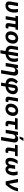

<svg xmlns="http://www.w3.org/2000/svg" viewBox="3703 -4529 1058 8504"><g transform="rotate(90 4232.0 -277.0)"><path d="M105.5 -545.5H252.1L195.3 -201.7Q186.4 -148.8 202.4 -128.7Q218.4 -108.7 243.6 -108.7Q278.4 -108.7 307.5 -133.2Q336.6 -157.7 356.7 -196.2Q376.8 -234.7 383.5 -277Q392.8 -342.3 390.4 -413.5Q388.1 -484.7 377.1 -545.5H516.3Q531.6 -500.7 536.4 -427.7Q541.2 -354.8 528.1 -277Q514.9 -196.4 478.3 -131.4Q441.8 -66.4 380 -28.2Q318.2 9.9 229 9.9Q131.7 9.9 81 -41.4Q30.2 -92.7 48.3 -203.1Z M1304.3 -545.5 1285.5 -433.9H1197.4L1153.8 -170.8Q1148.1 -138.1 1160.9 -127.1Q1173.7 -116.1 1202.4 -116.1Q1214.8 -116.1 1225.9 -117.2Q1236.9 -118.3 1245.7 -119L1226.9 -7.8Q1207 -2.1 1183.9 2.1Q1160.9 6.4 1134.6 6.4Q1062.9 6.4 1027 -30.5Q991.1 -67.5 1004.3 -152.7L1051.1 -433.9H912.6L840.2 0H693.2L765.6 -433.9H677.6L696.4 -545.5Z M1595.2 10.7Q1511.7 10.7 1457.2 -25Q1402.7 -60.7 1380.5 -124.6Q1358.3 -188.6 1372.2 -273.1Q1385.7 -356.9 1428.3 -419.7Q1470.9 -482.6 1536.6 -517.6Q1602.3 -552.6 1684.7 -552.6Q1767.8 -552.6 1822.4 -516.9Q1877.1 -481.2 1899.3 -417.3Q1921.5 -353.3 1907.7 -268.5Q1894.2 -185 1851.4 -122.2Q1808.6 -59.3 1743.1 -24.3Q1677.6 10.7 1595.2 10.7ZM1610.4 -106.5Q1667.6 -106.5 1705.4 -154.1Q1743.3 -201.7 1755.3 -273.8Q1766.7 -344.5 1746.1 -390.8Q1725.5 -437.1 1669.4 -437.1Q1611.9 -437.1 1574 -389.2Q1536.2 -341.3 1524.5 -269.2Q1513.1 -198.9 1533.9 -152.7Q1554.7 -106.5 1610.4 -106.5Z M2052.6 -545.5H2197.1L2153.4 -286.2Q2140.6 -207.4 2171 -167.3Q2201.3 -127.1 2259.6 -115.1L2331 -545.5H2474.4L2403.1 -116.5Q2480.5 -132.5 2519.7 -180Q2558.9 -227.6 2570 -294Q2579.2 -352.6 2575.3 -421Q2571.4 -489.3 2557.9 -545.5H2690Q2709.2 -503.6 2717.7 -436.3Q2726.2 -369 2713.4 -294Q2701.7 -221.9 2664.4 -157.8Q2627.1 -93.8 2558.4 -49.7Q2489.7 -5.7 2382.8 6L2345.2 233H2201.7L2239.3 6Q2155.9 -3.6 2099.1 -37.8Q2042.3 -72.1 2018.5 -133.7Q1994.7 -195.3 2009.9 -287.6Z M2969.5 -315.3 2916.9 0H2766L2856.9 -545.5H3000.7L2985.1 -449.2H2991.1Q3017.4 -497.2 3064.6 -524.9Q3111.9 -552.6 3172.6 -552.6Q3258.2 -552.6 3300.2 -497.7Q3342.3 -442.8 3326.7 -347.3L3234.4 204.5H3083.1L3170.8 -320.3Q3179 -370.4 3158.2 -398.6Q3137.4 -426.8 3091.6 -426.8Q3045.8 -426.8 3012.3 -397.5Q2978.7 -368.3 2969.5 -315.3Z M3639.6 204.5 3672.9 5.3Q3570.3 -7.5 3516 -51.7Q3461.6 -95.9 3445.5 -159.6Q3429.3 -223.4 3441.1 -295.1Q3454.2 -374.3 3497.3 -439.3Q3540.5 -504.3 3594.1 -540.5L3683.6 -464.8Q3646 -431.1 3620.7 -386Q3595.5 -340.9 3588.1 -295.1Q3577.1 -228 3598.5 -180.2Q3620 -132.5 3693.2 -116.5L3739.3 -392.8Q3751.4 -464.1 3803.8 -502.3Q3856.2 -540.5 3935 -540.5Q4011 -540.5 4063.9 -507.6Q4116.8 -474.8 4139.9 -415.3Q4163 -355.8 4149.5 -276.3Q4138.5 -209.9 4100.9 -148.8Q4063.2 -87.7 3992.9 -45.5Q3922.6 -3.2 3812.9 7.1L3779.8 204.5ZM3833.1 -113.6Q3915.8 -126.8 3955.1 -171.5Q3994.3 -216.3 4004.3 -276.3Q4013.1 -339.8 3992.7 -381.2Q3972.3 -422.6 3925.8 -422.6Q3906.2 -422.6 3892.9 -408.4Q3879.6 -394.2 3876.4 -370.7Z M4330.6 -545.5H4477.6L4413.7 -170.8Q4408.7 -138.1 4421.3 -127.1Q4433.9 -116.1 4462 -116.1Q4475.9 -116.1 4486.2 -117.2Q4496.4 -118.3 4505.3 -119L4487.6 -7.8Q4467.7 -1.4 4443.9 2.5Q4420.1 6.4 4394.9 6.4Q4323.2 6.4 4287.5 -30.5Q4251.8 -67.5 4265.3 -152.7Z M4798.7 10.7Q4715.2 10.7 4660.7 -25Q4606.2 -60.7 4584 -124.6Q4561.8 -188.6 4575.6 -273.1Q4589.1 -356.9 4631.7 -419.7Q4674.4 -482.6 4740.1 -517.6Q4805.8 -552.6 4888.1 -552.6Q4971.2 -552.6 5025.9 -516.9Q5080.6 -481.2 5102.8 -417.3Q5125 -353.3 5111.2 -268.5Q5097.7 -185 5054.9 -122.2Q5012.1 -59.3 4946.6 -24.3Q4881 10.7 4798.7 10.7ZM4813.9 -106.5Q4871.1 -106.5 4908.9 -154.1Q4946.7 -201.7 4958.8 -273.8Q4970.2 -344.5 4949.6 -390.8Q4929 -437.1 4872.9 -437.1Q4815.3 -437.1 4777.5 -389.2Q4739.7 -341.3 4728 -269.2Q4716.6 -198.9 4737.4 -152.7Q4758.2 -106.5 4813.9 -106.5Z M5721.2 -530.9 5701.7 -412.6H5521.3L5480.5 -165.5Q5475.1 -133.2 5485.6 -121.8Q5496.1 -110.4 5517.8 -110.4Q5534.4 -110.4 5545.1 -112.7Q5555.8 -115.1 5568.2 -117.5L5565 -5.7Q5541.2 3.2 5519 6.6Q5496.8 9.9 5468.4 9.9Q5390.6 9.9 5354.8 -33.7Q5318.9 -77.4 5333.5 -166.2L5374.3 -412.6H5207.4L5226.9 -530.9Z M5930 -315.3 5877.5 0H5726.6L5817.5 -545.5H5961.3L5945.7 -449.2H5951.7Q5978 -497.2 6025.2 -524.9Q6072.4 -552.6 6133.2 -552.6Q6218.8 -552.6 6260.8 -497.7Q6302.9 -442.8 6287.3 -347.3L6195 204.5H6043.7L6131.4 -320.3Q6139.6 -370.4 6118.8 -398.6Q6098 -426.8 6052.2 -426.8Q6006.4 -426.8 5972.8 -397.5Q5939.3 -368.3 5930 -315.3ZM6027 -616.8 6092.3 -785.5H6227.6L6115.8 -616.8Z M6903.4 -530.9 6883.9 -412.6H6703.5L6662.6 -165.5Q6657.3 -133.2 6667.8 -121.8Q6678.3 -110.4 6699.9 -110.4Q6716.6 -110.4 6727.3 -112.7Q6737.9 -115.1 6750.4 -117.5L6747.2 -5.7Q6723.4 3.2 6701.2 6.6Q6679 9.9 6650.6 9.9Q6572.8 9.9 6536.9 -33.7Q6501.1 -77.4 6515.6 -166.2L6556.5 -412.6H6389.6L6409.1 -530.9Z M7568.9 -528.4H7712Q7734.4 -483.7 7746.4 -420.1Q7758.5 -356.5 7744.7 -277Q7731.9 -196.4 7700.5 -131.2Q7669 -66.1 7614.2 -28.1Q7559.3 9.9 7476.2 9.9Q7364.3 9.9 7331 -94.1Q7263.5 9.9 7151.6 9.9Q7068.2 9.9 7026.3 -28.2Q6984.4 -66.4 6974.8 -131.6Q6965.2 -196.7 6978.3 -277Q6991.8 -358.3 7025.7 -421.7Q7059.7 -485.1 7096.6 -528.4H7237.9Q7197.1 -465.9 7168.9 -403.9Q7140.6 -342 7126.4 -277Q7119.7 -235.1 7120.4 -196.9Q7121.1 -158.7 7134.1 -134.4Q7147 -110.1 7176.1 -110.1Q7208.8 -110.1 7236.9 -139.9Q7264.9 -169.7 7277 -242.2L7306.1 -418.3H7463.8L7434.7 -242.2Q7422.6 -169.7 7440.3 -139.9Q7458.1 -110.1 7491.5 -110.1Q7520.2 -110.1 7541 -133.9Q7561.8 -157.7 7575.3 -195.8Q7588.8 -234 7595.5 -277Q7604.4 -342 7596.6 -404.1Q7588.8 -466.3 7568.9 -528.4Z M8013.1 0 7899.1 -545.5H8055.4L8122.5 -148.4H8128.2Q8182.9 -219.1 8216.6 -279.3Q8250.4 -339.5 8271.5 -402.9Q8292.6 -466.3 8309.7 -545.5H8456.7Q8430 -401.3 8353.3 -260.7Q8276.6 -120 8157.3 0Z"/></g></svg>

Font: Inter UI
Style: Bold Italic
Weight: 700
Italic angle: 9.39999°
Designer: Rasmus Andersson
Foundry: rsms
Version: 3.2;8d6f07862